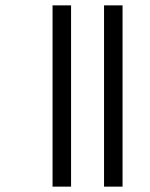

<svg xmlns="http://www.w3.org/2000/svg" viewBox="-20 -637 559 716"><path d="M176 59V-617H245V59ZM368 59V-617H437V59Z"/></svg>

Font: Noto Serif Malayalam
Style: Regular
Weight: 400
Designer: Indian type Foundry, Jelle Bosma, Monotype Design Team
Foundry: Monotype Imaging Inc.
Version: Version 2.103